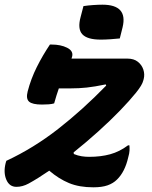

<svg xmlns="http://www.w3.org/2000/svg" viewBox="-29 -788 649 819"><path d="M184 -598H191Q230 -598 257 -584.5Q284 -571 279 -548Q278 -543 276 -538H515Q542 -538 559 -524.5Q576 -511 582.5 -491Q589 -471 584 -451L582 -444Q578 -426 551.5 -393Q525 -360 483.5 -317Q442 -274 391 -228Q340 -182 285 -138L286 -131Q303 -124 319 -121.5Q335 -119 351 -119Q401 -119 441 -130Q481 -141 517 -168H523Q524 -158 523.5 -146Q523 -134 518 -117Q504 -55 470 -22Q454 -6 430 2.5Q406 11 369 11Q309 11 265.5 -7Q222 -25 181 -60Q133 -27 93 -5Q67 9 41 9Q11 9 -2 -21.5Q-15 -52 -5 -92L-2 -102Q114 -156 219 -238Q324 -320 424 -423L422 -428Q374 -418 341 -414.5Q308 -411 273 -411H222Q217 -397 212 -381Q207 -365 202 -347Q192 -344 179 -343Q166 -342 150 -342Q109 -342 95 -354.5Q81 -367 89 -398Q103 -452 128 -502Q153 -552 184 -598ZM327 -762Q347 -765 369 -766.5Q391 -768 408 -768Q517 -768 494 -672L482 -624Q463 -622 441 -620.5Q419 -619 401 -619Q343 -619 322 -642Q301 -665 315 -716Z"/></svg>

Font: Recursive Mn Csl St
Style: Bold Italic
Weight: 700
Italic angle: -15°
Monospace: yes
Version: Version 1.079;hotconv 1.0.112;makeotfexe 2.5.65598; ttfautoh